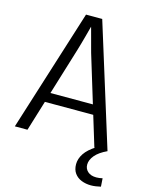

<svg xmlns="http://www.w3.org/2000/svg" viewBox="-143 -854 894 1167"><g transform="rotate(15 304.0 -270.5)"><path d="M7.1 0 249.2 -768H351.2L590.2 0H507.5L339.8 -550.2Q335.2 -566.5 328.9 -590.4Q322.6 -614.3 315.6 -640Q308.6 -665.8 302.3 -689.4Q295.9 -713.1 291.4 -728.6H304.3Q299.8 -712.8 293.6 -689Q287.5 -665.2 280.3 -639.2Q273 -613.2 266.4 -589Q259.8 -564.8 254.5 -548.3L86.5 0ZM125.5 -191V-251.7H468.6V-191ZM546.5 227Q514 227 486.4 216.1Q458.8 205.2 442.4 182.5Q426 159.9 426 125.4Q426 91.1 447.8 58.2Q469.7 25.2 517.8 -5L590.2 0Q540.2 23.2 516 52.2Q491.9 81.2 491.9 110.3Q491.9 137.2 511.4 154.4Q530.8 171.7 565.2 171.7Q574 171.7 583.9 170.5Q593.8 169.4 604.1 166.8L607.5 218.8Q592.7 222.2 576.8 224.6Q560.8 227 546.5 227Z"/></g></svg>

Font: Yaldevi ExtraLight
Style: Regular
Weight: 200
Designer: Sol Matas, Rajitha Manaperi, Kosala Senevirathne
Foundry: Mooniak
Version: Version 1.100